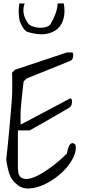

<svg xmlns="http://www.w3.org/2000/svg" viewBox="-20 -1105 506 1128"><path d="M85 -16.6Q46.9 -44.9 34.7 -84Q22.5 -123 16.6 -168.9Q18.6 -182.6 21.5 -211.9Q24.4 -241.2 28.3 -277.8Q32.2 -314.5 35.6 -355.5Q39.1 -396.5 42.5 -433.1Q45.9 -469.7 47.9 -499Q49.8 -528.3 50.8 -542Q51.8 -549.8 51.8 -569.3V-650.4Q51.8 -669.9 50.8 -677.7L68.4 -695.3L373 -796.9H407.2Q412.1 -783.2 408.7 -767.6Q405.3 -752 389.6 -746.1L135.7 -643.6L119.1 -627Q118.2 -626 116.2 -606.4Q114.3 -586.9 111.3 -560.1Q108.4 -533.2 105.5 -504.9Q102.5 -476.6 101.6 -458Q101.6 -453.1 101.1 -440.9Q100.6 -428.7 100.6 -415.5Q100.6 -402.3 101.1 -390.1Q101.6 -377.9 101.6 -373L389.6 -525.4Q396.5 -529.3 399.9 -523.4Q403.3 -517.6 403.3 -507.8Q403.3 -498 399.9 -488.3Q396.5 -478.5 389.6 -474.6Q373 -463.9 349.1 -450.2Q325.2 -436.5 299.3 -421.4Q273.4 -406.2 247.6 -391.6Q221.7 -377 201.2 -365.2Q180.7 -353.5 167.5 -346.2Q154.3 -338.9 153.3 -338.9H85V-119.1Q85 -74.2 105 -61.5Q125 -48.8 155.8 -56.2Q186.5 -63.5 222.7 -85Q258.8 -106.4 290.5 -130.9Q322.3 -155.3 345.2 -176.3Q368.2 -197.3 373 -203.1Q377 -227.5 383.8 -243.2Q389.6 -256.8 399.4 -262.7Q409.2 -268.6 423.8 -253.9Q429.7 -223.6 414.6 -188.5Q399.4 -153.3 371.1 -120.1Q342.8 -86.9 304.2 -59.1Q265.6 -31.2 226.1 -15.1Q186.5 1 149.4 2.4Q112.3 3.9 85 -16.6ZM354.5 -1085Q363.3 -1039.1 354.5 -1000.5Q345.7 -961.9 319.3 -937Q293 -912.1 248 -905.3Q203.1 -898.4 139.6 -918Q124 -926.8 112.8 -946.3Q101.6 -965.8 95.7 -981.4Q90.8 -1004.9 89.8 -1031.7Q88.9 -1058.6 93.8 -1085L125 -1084Q114.3 -1058.6 118.7 -1027.8Q123 -997.1 150.4 -960.9Q163.1 -952.1 179.7 -947.3Q196.3 -942.4 213.9 -941.9Q231.4 -941.4 247.1 -945.3Q262.7 -949.2 273.4 -958Q297.9 -999 308.1 -1030.3Q318.4 -1061.5 318.4 -1085Z"/></svg>

Font: Over the Rainbow
Style: Regular
Weight: 400
Designer: Kimberly Geswein
Foundry: Kimberly Geswein
Version: Version 1.002 2010